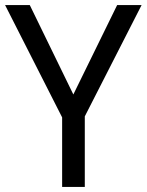

<svg xmlns="http://www.w3.org/2000/svg" viewBox="-20 -734 576 754"><path d="M440 -714H536L313 -277V0H224V-273L0 -714H97L268 -363Z"/></svg>

Font: Noto Sans Display
Style: Regular
Weight: 400
Designer: Monotype Design team
Foundry: Monotype Imaging Inc.
Version: Version 1.000